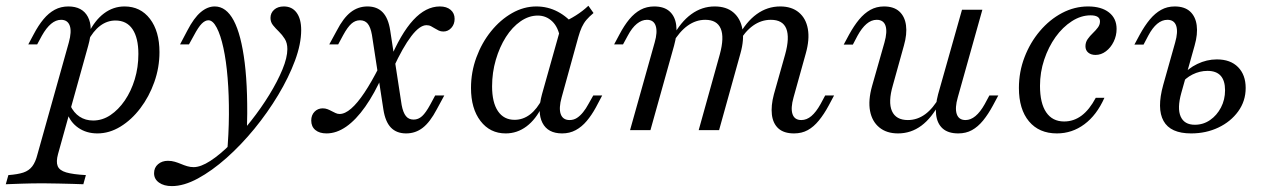

<svg xmlns="http://www.w3.org/2000/svg" viewBox="-78 -448 4346 661"><path d="M-58.1 186.3 -49.2 154.8Q-16.9 152.4 2.4 146Q21.8 139.5 33.1 124.6Q44.4 109.7 50.8 83.9L158.9 -301.6Q169.4 -339.5 162.1 -359.7Q154.8 -379.8 132.3 -379.8Q114.5 -379.8 98 -366.1Q81.5 -352.4 66.1 -325L50 -295.2H19.4L37.9 -329.8Q54 -360.5 71.8 -381.9Q89.5 -403.2 110.5 -414.5Q131.5 -425.8 157.3 -425.8Q205.6 -425.8 224.6 -389.9Q243.5 -354 225.8 -291.1L121.8 82.3Q114.5 108.9 120.6 123.8Q126.6 138.7 150 145.6Q173.4 152.4 217.7 154.8L208.9 186.3Q195.2 185.5 173 185.1Q150.8 184.7 124.2 183.9Q97.6 183.1 71 183.1Q32.3 183.1 -3.2 184.3Q-38.7 185.5 -58.1 186.3ZM257.3 11.3Q219.4 11.3 191.5 -8.1Q163.7 -27.4 153.2 -59.7L163.7 -85.5Q175.8 -59.7 196 -46.4Q216.1 -33.1 242.7 -33.1Q274.2 -33.1 302 -51.6Q329.8 -70.2 351.6 -102Q373.4 -133.9 385.9 -175Q398.4 -216.1 398.4 -262.1Q398.4 -317.7 378.2 -347.6Q358.1 -377.4 319.4 -377.4Q291.1 -377.4 266.9 -359.3Q242.7 -341.1 224.2 -305.6L225.8 -332.3Q248.4 -378.2 280.2 -402Q312.1 -425.8 350.8 -425.8Q405.6 -425.8 438.3 -383.1Q471 -340.3 471 -268.5Q471 -215.3 453.2 -165.3Q435.5 -115.3 405.2 -75.4Q375 -35.5 336.7 -12.1Q298.4 11.3 257.3 11.3Z M513.7 192.7Q486.3 192.7 469.4 180.6Q452.4 168.5 452.4 148.4Q452.4 129 466.1 117.3Q479.8 105.6 500 105.6Q512.9 105.6 523.8 108.9Q534.7 112.1 545.2 116.5Q555.6 121 566.5 124.2Q577.4 127.4 588.7 127.4Q612.9 127.4 646 106Q679 84.7 715.3 48.4Q751.6 12.1 786.3 -31.9Q821 -75.8 849.2 -121.8Q877.4 -167.7 894.4 -208.9Q911.3 -250 911.3 -279Q911.3 -300 902.4 -314.1Q893.5 -328.2 882.3 -339.1Q871 -350 862.1 -360.9Q853.2 -371.8 853.2 -386.3Q853.2 -403.2 865.7 -414.5Q878.2 -425.8 899.2 -425.8Q927.4 -425.8 943.1 -404.4Q958.9 -383.1 958.9 -344.4Q958.9 -296.8 937.5 -239.1Q916.1 -181.5 879.8 -121Q843.5 -60.5 797.6 -4.4Q751.6 51.6 701.6 96Q651.6 140.3 603.2 166.5Q554.8 192.7 513.7 192.7ZM703.2 84.7Q709.7 14.5 710.1 -53.2Q710.5 -121 705.6 -179.8Q700.8 -238.7 691.1 -283.1Q681.5 -327.4 668.1 -352.8Q654.8 -378.2 639.5 -378.2Q628.2 -378.2 616.5 -366.5Q604.8 -354.8 589.5 -325.8L572.6 -295.2H541.9L566.9 -342.7Q589.5 -386.3 612.9 -406Q636.3 -425.8 661.3 -425.8Q700.8 -425.8 726.6 -377.4Q752.4 -329 764.5 -231.5Q776.6 -133.9 771.8 12.9Q761.3 25.8 750.8 37.5Q740.3 49.2 728.6 60.9Q716.9 72.6 703.2 84.7Z M1320.2 11.3Q1287.1 11.3 1267.7 -8.9Q1248.4 -29 1241.9 -71L1202.4 -328.2Q1197.6 -354.8 1187.9 -366.5Q1178.2 -378.2 1161.3 -378.2Q1145.2 -378.2 1131.9 -366.5Q1118.5 -354.8 1103.2 -326.6L1086.3 -295.2H1055.6L1081.5 -342.7Q1104 -386.3 1129.4 -406Q1154.8 -425.8 1187.1 -425.8Q1220.2 -425.8 1239.5 -405.6Q1258.9 -385.5 1265.3 -343.5L1304.8 -86.3Q1309.7 -60.5 1319.4 -48.4Q1329 -36.3 1346 -36.3Q1362.1 -36.3 1375 -48Q1387.9 -59.7 1403.2 -87.9L1420.2 -119.4H1451.6L1425.8 -71.8Q1402.4 -27.4 1377.4 -8.1Q1352.4 11.3 1320.2 11.3ZM1046 11.3Q1021.8 11.3 1007.7 -0.4Q993.5 -12.1 993.5 -33.1Q993.5 -51.6 1004.8 -63.3Q1016.1 -75 1033.1 -75Q1041.9 -75 1049.2 -72.2Q1056.5 -69.4 1063.3 -65.7Q1070.2 -62.1 1077 -58.9Q1083.9 -55.6 1091.1 -55.6Q1109.7 -55.6 1131 -74.2Q1152.4 -92.7 1176.6 -129Q1200.8 -165.3 1227.4 -217.7L1240.3 -191.1Q1211.3 -125.8 1179.4 -80.6Q1147.6 -35.5 1114.1 -12.1Q1080.6 11.3 1046 11.3ZM1275.8 -213.7 1262.1 -237.1Q1301.6 -332.3 1344.8 -379Q1387.9 -425.8 1436.3 -425.8Q1459.7 -425.8 1473.4 -414.1Q1487.1 -402.4 1487.1 -383.1Q1487.1 -364.5 1475.8 -352Q1464.5 -339.5 1448.4 -339.5Q1439.5 -339.5 1432.7 -342.7Q1425.8 -346 1419.4 -350Q1412.9 -354 1406 -357.7Q1399.2 -361.3 1390.3 -361.3Q1366.9 -361.3 1337.9 -323.4Q1308.9 -285.5 1275.8 -213.7Z M1662.9 11.3Q1608.9 11.3 1576.2 -31.5Q1543.5 -74.2 1543.5 -145.2Q1543.5 -200 1562.1 -250.4Q1580.6 -300.8 1612.5 -340.3Q1644.4 -379.8 1684.7 -402.8Q1725 -425.8 1768.5 -425.8Q1808.1 -425.8 1842.3 -407.7Q1876.6 -389.5 1901.6 -357.3L1850.8 -314.5Q1844.4 -354 1823.4 -374.2Q1802.4 -394.4 1773.4 -394.4Q1742.7 -394.4 1714.1 -374.6Q1685.5 -354.8 1663.7 -320.6Q1641.9 -286.3 1629 -242.3Q1616.1 -198.4 1616.1 -150.8Q1616.1 -95.2 1636.3 -65.3Q1656.5 -35.5 1693.5 -35.5Q1722.6 -35.5 1746.8 -54Q1771 -72.6 1789.5 -108.9L1788.7 -82.3Q1766.9 -37.1 1734.7 -12.9Q1702.4 11.3 1662.9 11.3ZM1857.3 11.3Q1808.1 11.3 1789.5 -25Q1771 -61.3 1787.9 -123.4L1857.3 -370.2Q1880.6 -379.8 1904.4 -394.8Q1928.2 -409.7 1947.6 -428.2L1965.3 -403.2Q1950.8 -391.1 1941.1 -379.8Q1931.5 -368.5 1925 -354.4Q1918.5 -340.3 1912.9 -320.2L1855.6 -112.9Q1845.2 -75.8 1852.4 -55.2Q1859.7 -34.7 1883.1 -34.7Q1896.8 -34.7 1908.1 -41.9Q1919.4 -49.2 1929.4 -61.7Q1939.5 -74.2 1947.6 -89.5L1964.5 -119.4H1995.2L1973.4 -78.2Q1958.9 -51.6 1941.9 -31.5Q1925 -11.3 1904 0Q1883.1 11.3 1857.3 11.3Z M2655.6 11.3Q2621 11.3 2602 -5.6Q2583.1 -22.6 2579.4 -53.2Q2575.8 -83.9 2586.3 -123.4L2625 -260.5Q2641.1 -318.5 2629 -349.2Q2616.9 -379.8 2575.8 -379.8Q2542.7 -379.8 2514.5 -359.7Q2486.3 -339.5 2463.7 -300L2462.9 -321Q2490.3 -372.6 2527 -399.2Q2563.7 -425.8 2608.1 -425.8Q2647.6 -425.8 2672.2 -405.2Q2696.8 -384.7 2703.2 -348.4Q2709.7 -312.1 2696 -263.7L2654 -112.9Q2643.5 -75.8 2650.4 -55.2Q2657.3 -34.7 2680.6 -34.7Q2699.2 -34.7 2715.3 -48.4Q2731.5 -62.1 2746.8 -89.5L2762.9 -119.4H2793.5L2775 -84.7Q2758.9 -54.8 2741.1 -33.1Q2723.4 -11.3 2702.8 0Q2682.3 11.3 2655.6 11.3ZM2091.1 0 2175.8 -301.6Q2186.3 -337.9 2179.4 -358.9Q2172.6 -379.8 2149.2 -379.8Q2131.5 -379.8 2114.5 -366.1Q2097.6 -352.4 2083.1 -325L2066.9 -295.2H2036.3L2054.8 -329.8Q2071 -360.5 2088.7 -381.9Q2106.5 -403.2 2127.4 -414.5Q2148.4 -425.8 2174.2 -425.8Q2208.1 -425.8 2227 -408.9Q2246 -391.9 2250 -361.7Q2254 -331.5 2242.7 -291.1L2161.3 0ZM2327.4 0 2400 -260.5Q2416.1 -319.4 2403.2 -349.6Q2390.3 -379.8 2350 -379.8Q2317.7 -379.8 2289.5 -359.7Q2261.3 -339.5 2237.9 -300V-321Q2265.3 -372.6 2302 -399.2Q2338.7 -425.8 2382.3 -425.8Q2422.6 -425.8 2446.8 -405.2Q2471 -384.7 2477.8 -348.4Q2484.7 -312.1 2471 -263.7L2397.6 0Z M3013.7 11.3Q2974.2 11.3 2949.2 -9.3Q2924.2 -29.8 2917.3 -66.1Q2910.5 -102.4 2924.2 -151.6L2966.9 -301.6Q2977.4 -338.7 2970.6 -359.3Q2963.7 -379.8 2940.3 -379.8Q2921.8 -379.8 2905.2 -365.7Q2888.7 -351.6 2874.2 -325L2858.1 -294.4H2826.6L2845.2 -329Q2862.1 -359.7 2879.8 -381Q2897.6 -402.4 2918.5 -414.1Q2939.5 -425.8 2965.3 -425.8Q2999.2 -425.8 3018.1 -408.5Q3037.1 -391.1 3041.1 -360.9Q3045.2 -330.6 3033.9 -291.1L2996 -154.8Q2979 -96.8 2992.7 -65.7Q3006.5 -34.7 3047.6 -34.7Q3079.8 -34.7 3107.3 -54.8Q3134.7 -75 3157.3 -115.3V-94.4Q3129.8 -41.9 3094 -15.3Q3058.1 11.3 3013.7 11.3ZM3221 11.3Q3186.3 11.3 3167.3 -5.6Q3148.4 -22.6 3144.8 -53.2Q3141.1 -83.9 3151.6 -123.4L3233.9 -414.5H3304L3219.4 -112.9Q3208.9 -76.6 3215.7 -55.6Q3222.6 -34.7 3246 -34.7Q3263.7 -34.7 3280.2 -48.4Q3296.8 -62.1 3312.1 -89.5L3328.2 -119.4H3358.9L3340.3 -84.7Q3324.2 -54.8 3306.5 -33.1Q3288.7 -11.3 3268.1 0Q3247.6 11.3 3221 11.3Z M3560.5 11.3Q3499.2 11.3 3464.5 -30.2Q3429.8 -71.8 3429.8 -145.2Q3429.8 -200.8 3449.2 -251.2Q3468.5 -301.6 3502 -341.1Q3535.5 -380.6 3578.2 -403.2Q3621 -425.8 3667.7 -425.8Q3713.7 -425.8 3739.9 -405.2Q3766.1 -384.7 3766.1 -348.4Q3766.1 -325 3756 -304.4Q3746 -283.9 3729.4 -271.4Q3712.9 -258.9 3693.5 -258.9Q3678.2 -258.9 3668.5 -266.9Q3658.9 -275 3658.9 -288.7Q3658.9 -302.4 3666.5 -313.3Q3674.2 -324.2 3684.3 -333.9Q3694.4 -343.5 3701.6 -353.2Q3708.9 -362.9 3708.9 -374.2Q3708.9 -395.2 3676.6 -395.2Q3643.5 -395.2 3612.1 -375Q3580.6 -354.8 3556 -320.6Q3531.5 -286.3 3516.9 -242.7Q3502.4 -199.2 3502.4 -152.4Q3502.4 -92.7 3523.8 -61.3Q3545.2 -29.8 3585.5 -29.8Q3618.5 -29.8 3645.6 -50Q3672.6 -70.2 3694.4 -111.3H3724.2Q3697.6 -51.6 3655.2 -20.2Q3612.9 11.3 3560.5 11.3Z M4022.6 11.3Q3951.6 11.3 3927.8 -31.5Q3904 -74.2 3926.6 -155.6L3967.7 -301.6Q3978.2 -337.9 3971.4 -358.9Q3964.5 -379.8 3941.1 -379.8Q3922.6 -379.8 3906 -366.1Q3889.5 -352.4 3875 -325L3858.9 -294.4H3827.4L3846 -329Q3862.9 -359.7 3880.6 -381Q3898.4 -402.4 3919.4 -414.1Q3940.3 -425.8 3966.1 -425.8Q4000 -425.8 4019 -408.5Q4037.9 -391.1 4041.9 -360.9Q4046 -330.6 4034.7 -291.1L3988.7 -127.4Q3974.2 -75 3986.7 -46.8Q3999.2 -18.5 4035.5 -18.5Q4064.5 -18.5 4087.9 -34.7Q4111.3 -50.8 4125.4 -77.8Q4139.5 -104.8 4139.5 -137.1Q4139.5 -204 4079 -204Q4052.4 -204 4027.4 -191.5Q4002.4 -179 3987.9 -158.1L3990.3 -185.5Q4011.3 -212.1 4044 -227.8Q4076.6 -243.5 4111.3 -243.5Q4158.1 -243.5 4184.3 -216.9Q4210.5 -190.3 4210.5 -145.2Q4210.5 -100 4184.7 -64.5Q4158.9 -29 4116.5 -8.9Q4074.2 11.3 4022.6 11.3Z"/></svg>

Font: Playfair 12pt Light
Style: Italic
Weight: 300
Italic angle: -15.6°
Designer: Claus Eggers Sørensen
Foundry: Claus Eggers Sørensen
Version: Version 2.000;gftools[0.9.28]